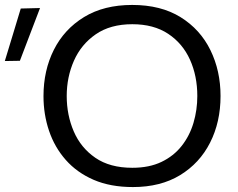

<svg xmlns="http://www.w3.org/2000/svg" viewBox="-96 -746 964 777"><path d="M442 11Q351 11 283.2 -18.2Q215.5 -47.5 170.2 -98.8Q125 -150 102.5 -216.5Q80 -283 80 -357Q80 -461 122 -544.5Q164 -628 244.2 -677Q324.5 -726 439 -726Q555 -726 634.8 -676.5Q714.5 -627 755.5 -543.2Q796.5 -459.5 796.5 -357.5Q796.5 -252 754.2 -168.8Q712 -85.5 632.8 -37.2Q553.5 11 442 11ZM439.5 -67Q508 -67 557.5 -90.8Q607 -114.5 639.2 -155.5Q671.5 -196.5 687 -248.8Q702.5 -301 702.5 -357.5Q702.5 -438.5 672.8 -504.5Q643 -570.5 584.5 -609.2Q526 -648 439.5 -648Q350.5 -648 291.5 -607.2Q232.5 -566.5 203.2 -500.2Q174 -434 174 -357.5Q174 -280.5 202.5 -214.2Q231 -148 289.8 -107.5Q348.5 -67 439.5 -67ZM-76.5 -499Q-60 -552.5 -44 -605.8Q-28 -659 -12 -711.5L66 -713.5Q45.5 -659.5 25 -606.2Q4.5 -553 -15.5 -500Z"/></svg>

Font: Commissioner
Style: Regular
Weight: 400
Designer: Kostas Bartsokas
Foundry: Kostas Bartsokas
Version: Version 1.000; ttfautohint (v1.8.3)